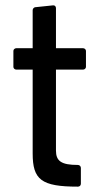

<svg xmlns="http://www.w3.org/2000/svg" viewBox="-20 -692 391 717"><path d="M102 -654V-512H41C35 -512 30 -507 30 -502V-442C30 -437 35 -432 41 -432H102V-119C102 -21 134 5 271 5C277 5 282 1 282 -6V-65C282 -71 277 -76 271 -76C208 -76 189 -91 189 -130V-432H290C296 -432 301 -437 301 -442V-502C301 -507 296 -512 290 -512H189V-662C189 -668 184 -673 178 -672L111 -665C106 -664 102 -659 102 -654Z"/></svg>

Font: Aldone Medium
Style: Regular
Weight: 500
Designer: Pietro Gregorini
Version: Version 1.500;FEAKit 1.0